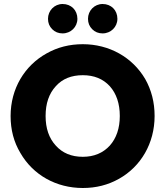

<svg xmlns="http://www.w3.org/2000/svg" viewBox="-20 -933 826 960"><path d="M82 -168C146 -57 262 7 394 7C460 7 520 -8 575 -39C684 -100 753 -216 753 -353C753 -422 737 -483 706 -538C642 -647 526 -712 394 -712C328 -712 268 -697 213 -666C103 -605 33 -490 33 -353C33 -284 49 -223 82 -168ZM208 -353C208 -416 225 -465 259 -502C292 -539 337 -557 394 -557C450 -557 495 -539 529 -502C562 -465 579 -415 579 -353C579 -292 562 -242 529 -205C495 -168 450 -149 394 -149C337 -149 292 -168 259 -205C225 -242 208 -291 208 -353ZM241 -787C255 -773 272 -766 293 -766C334 -766 367 -798 367 -839C367 -882 336 -913 293 -913C252 -913 220 -880 220 -839C220 -818 227 -801 241 -787ZM441 -787C455 -773 472 -766 493 -766C534 -766 567 -798 567 -839C567 -882 536 -913 493 -913C452 -913 420 -880 420 -839C420 -818 427 -801 441 -787Z"/></svg>

Font: Poppins
Style: Bold
Weight: 700
Designer: Ninad Kale (Devanagari), Jonny Pinhorn (Latin)
Foundry: Indian Type Foundry
Version: 4.004